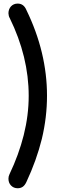

<svg xmlns="http://www.w3.org/2000/svg" viewBox="-20 -800 313 1055"><path d="M77.1 234.4Q54.7 234.4 40 218.8Q26.4 204.1 26.4 181.6Q26.4 168.9 32.2 157.2Q83 50.8 110.4 -57.6Q137.7 -167 137.7 -273.4Q137.7 -488.3 33.2 -701.2Q27.3 -710.9 26.4 -726.6Q26.4 -749 40 -764.6Q54.7 -780.3 77.1 -780.3Q110.4 -780.3 125 -745.1Q181.6 -628.9 210 -510.7Q238.3 -392.6 238.3 -274.4Q238.3 -155.3 210 -37.1Q180.7 81.1 125 200.2Q116.2 218.8 104.5 226.6Q92.8 234.4 77.1 234.4Z"/></svg>

Font: Abed
Style: Bold
Weight: 700
Designer: Johan Aakerlund
Version: Version 3.105